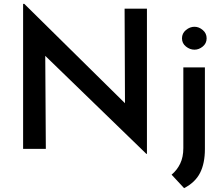

<svg xmlns="http://www.w3.org/2000/svg" viewBox="-20 -773 1157 997"><path d="M740 26 215 -483 218 0H100V-753H106L629 -237L627 -728H743V26ZM936 204 871 134Q899 111 915.5 77Q932 43 932 -4V-423H1044V1Q1044 75 1019 124.5Q994 174 936 204ZM925 -574Q925 -600 945.5 -617Q966 -634 990 -634Q1013 -634 1033 -617Q1053 -600 1053 -574Q1053 -548 1033 -531.5Q1013 -515 990 -515Q966 -515 945.5 -531.5Q925 -548 925 -574Z"/></svg>

Font: Synthetic SemiBold
Style: Regular
Weight: 600
Designer: Santiago Orozco
Foundry: Typemade
Version: Version 2.000; ttfautohint (v1.8.4.7-5d5b)